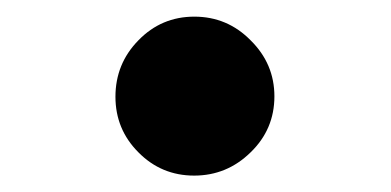

<svg xmlns="http://www.w3.org/2000/svg" viewBox="-20 -384 474 233"><path d="M313 -267.1Q313 -227.1 284.2 -199.2Q255.4 -170.9 215.6 -170.9Q175.8 -170.9 147.9 -199.2Q120.1 -227.1 120.1 -266.6Q120.1 -306.6 147.9 -335Q175.8 -363.8 215.8 -363.8Q255.9 -363.8 284.2 -335Q313 -306.6 313 -267.1Z"/></svg>

Font: UVF Lobster12
Style: Regular
Weight: 400
Designer: Pablo Impallari
Foundry: Pablo Impallari. www.impallari.com
Version: Version 1.004